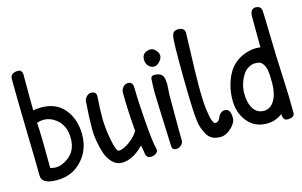

<svg xmlns="http://www.w3.org/2000/svg" viewBox="-90 -947 1872 1190"><g transform="rotate(-15 846.0 -352.0)"><path d="M40 -676Q40 -716 90 -716Q113 -716 117 -688V-538Q117 -496 118 -454Q138 -460 169 -460Q266 -460 319 -395Q372 -330 372 -232Q372 -134 309.5 -66.5Q247 1 149 1Q51 1 51 -54.5Q51 -110 45.5 -336.5Q40 -563 40 -676ZM242 -354Q206 -382 166 -382Q144 -382 121 -374Q127 -292 127 -83Q144 -77 162 -77Q201 -77 240 -106Q298 -146 298 -228.5Q298 -311 242 -354Z M525 -440Q519 -362 519 -299.5Q519 -237 534 -156.5Q549 -76 567 -76Q594 -76 635.5 -106Q677 -136 695 -169Q683 -313 683 -416Q683 -437 696.5 -452Q710 -467 729 -467Q760 -467 760 -425Q760 -354 770.5 -214Q781 -74 792 -36Q794 -28 794 -17.5Q794 -7 780.5 2.5Q767 12 745.5 12Q724 12 717 -12Q715 -32 707 -72Q637 1 566 1Q533 1 507 -24Q481 -49 466 -92Q440 -175 440 -248Q440 -321 448 -428Q452 -445 465 -456.5Q478 -468 491.5 -468Q505 -468 512.5 -463Q520 -458 521.5 -454Q523 -450 525 -440Z M916 -632Q934 -632 950 -615Q966 -598 966 -579.5Q966 -561 948.5 -542Q931 -523 912 -523Q893 -523 877.5 -539Q862 -555 862 -580Q862 -628 914 -632Q915 -632 916 -632ZM958 -108 959 -38Q959 -19 944 -6.5Q929 6 912 6Q887 6 886 -19Q873 -338 873 -372Q873 -406 876 -455Q878 -473 899 -473Q952 -473 959 -430Q962 -408 962 -395L958 -332Z M1114 -708Q1157 -708 1157 -673Q1157 -646 1152.5 -532Q1148 -418 1148 -328Q1148 -238 1155 -183Q1167 -87 1189 -87Q1211 -87 1222 -118Q1227 -130 1238 -139.5Q1249 -149 1266 -149Q1301 -149 1301 -90Q1301 -58 1266.5 -26.5Q1232 5 1198 5Q1164 5 1143.5 -6.5Q1123 -18 1110.5 -41Q1098 -64 1090.5 -85.5Q1083 -107 1080 -138Q1074 -188 1071.5 -298.5Q1069 -409 1069 -509.5Q1069 -610 1071.5 -647.5Q1074 -685 1083.5 -696.5Q1093 -708 1114 -708Z M1579 -468 1578 -661Q1578 -715 1612.5 -715Q1647 -715 1651 -685Q1653 -672 1656 -528Q1659 -384 1665.5 -258Q1672 -132 1672 -23Q1672 7 1627 7Q1597 7 1597 -35Q1554 -1 1495 -1Q1420 -1 1373.5 -57Q1327 -113 1327 -195Q1327 -277 1360.5 -348.5Q1394 -420 1465 -451Q1509 -470 1550 -470Q1565 -470 1579 -468ZM1440 -330Q1408 -276 1408 -216.5Q1408 -157 1431.5 -119.5Q1455 -82 1498.5 -82Q1542 -82 1567 -125Q1592 -168 1592 -235Q1592 -310 1584.5 -331.5Q1577 -353 1567 -364.5Q1557 -376 1545.5 -378.5Q1534 -381 1518 -381Q1502 -381 1479 -369Q1456 -357 1440 -330Z"/></g></svg>

Font: Patrick Hand
Style: Regular
Weight: 400
Designer: Patrick Wagesreiter
Foundry: Patrick Wagesreiter
Version: Version 1.003;PS 001.003;hotconv 1.0.70;makeotf.lib2.5.58329